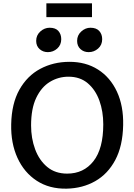

<svg xmlns="http://www.w3.org/2000/svg" viewBox="-20 -1121 804 1149"><path d="M379 8Q275.5 10 200 -39.2Q124.5 -88.5 84.5 -176.2Q44.5 -264 47 -377Q49.5 -501.5 96.2 -584.5Q143 -667.5 220.8 -709Q298.5 -750.5 394 -751Q493 -751.5 566.5 -704.8Q640 -658 679.8 -572.5Q719.5 -487 717 -372Q714.5 -247.5 670 -163.8Q625.5 -80 550 -37Q474.5 6 379 8ZM382 -82Q481 -82 539.5 -156.8Q598 -231.5 598 -377Q598 -454 574.8 -518.8Q551.5 -583.5 505.2 -622.8Q459 -662 390 -662Q329.5 -662 278.5 -631Q227.5 -600 196.8 -535.5Q166 -471 166 -370Q166 -293.5 190.2 -227.8Q214.5 -162 262.5 -122Q310.5 -82 382 -82ZM266 -809Q237.5 -809 217 -827.2Q196.5 -845.5 196.5 -876.5Q196.5 -910 221.2 -932.5Q246 -955 277 -955Q312.5 -955 329.5 -935.5Q346.5 -916 346.5 -886.5Q346.5 -852 322.5 -830.5Q298.5 -809 266 -809ZM510.5 -809Q481.5 -809 461.5 -827.2Q441.5 -845.5 441.5 -876.5Q441.5 -910 466.2 -932.5Q491 -955 521 -955Q556.5 -955 574 -935.5Q591.5 -916 591.5 -886.5Q591.5 -852 567.2 -830.5Q543 -809 510.5 -809ZM257.5 -1018.5V-1101H530.5V-1018.5Z"/></svg>

Font: Koeln Type Sans
Style: Regular
Weight: 400
Designer: Eben Sorkin
Foundry: Eben Sorkin
Version: Version 2.001